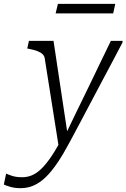

<svg xmlns="http://www.w3.org/2000/svg" viewBox="-115 -750 659 1001"><path d="M193 27 218 -14 239 -39 164 -537H36L27 -497L38 -495Q63 -490 80 -483.5Q97 -477 106.5 -468Q116 -459 118 -447ZM225 -45 213 -39Q182 22 154.5 63Q127 104 102 128.5Q77 153 52.5 163.5Q28 174 0 174Q-30 174 -51.5 167Q-73 160 -83 155L-95 212Q-83 218 -60 224.5Q-37 231 -7 231Q29 231 61 217Q93 203 123.5 173.5Q154 144 185 98Q216 52 250 -12Q278 -64 305.5 -116Q333 -168 360.5 -220Q388 -272 415 -323Q442 -374 469.5 -425.5Q497 -477 524 -529V-537H463Q433 -476 403.5 -414Q374 -352 344 -290.5Q314 -229 284 -167.5Q254 -106 225 -45ZM187 -730H486L475 -680H175Z"/></svg>

Font: Roboto Serif 20pt ExtraLight
Style: Italic
Weight: 250
Italic angle: -10°
Version: Version 1.007